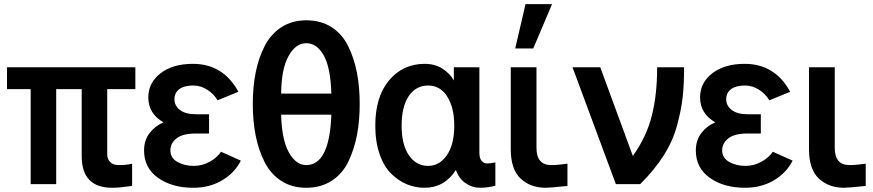

<svg xmlns="http://www.w3.org/2000/svg" viewBox="-20 -888 4211 926"><path d="M13.7 -458V-563.5H632.8V-458H497.1V-144.5Q497.1 -120.1 511.7 -106Q526.4 -91.8 551.8 -91.8Q591.8 -91.8 617.2 -98.6V8.8Q555.7 17.6 521.5 17.6Q374 17.6 374 -134.8V-458H251V0H127.9V-458Z M674.8 -162.1Q674.8 -211.9 701.7 -246.6Q728.5 -281.2 768.6 -297.9Q695.3 -339.8 695.3 -418Q695.3 -489.3 754.4 -534.7Q813.5 -580.1 910.2 -580.1Q1056.6 -580.1 1129.9 -445.3L1029.3 -404.3Q1010.7 -435.5 979 -455.6Q947.3 -475.6 912.1 -475.6Q868.2 -475.6 844.7 -458Q821.3 -440.4 821.3 -409.2Q821.3 -377.9 848.1 -357.4Q875 -336.9 924.8 -336.9H988.3V-244.1H924.8Q861.3 -244.1 831.5 -220.7Q801.8 -197.3 801.8 -163.1Q801.8 -126 835.9 -106.9Q870.1 -87.9 914.1 -87.9Q955.1 -87.9 991.2 -107.9Q1027.3 -127.9 1045.9 -156.2L1141.6 -113.3Q1112.3 -54.7 1051.8 -18.6Q991.2 17.6 912.1 17.6Q809.6 17.6 742.2 -30.3Q674.8 -78.1 674.8 -162.1Z M1199.2 -386.7Q1199.2 -469.7 1213.4 -540Q1227.5 -610.4 1257.3 -667.5Q1287.1 -724.6 1337.9 -757.3Q1388.7 -790 1457 -790Q1527.3 -790 1578.6 -757.3Q1629.9 -724.6 1658.7 -666.5Q1687.5 -608.4 1701.2 -539.1Q1714.8 -469.7 1714.8 -386.7Q1714.8 -305.7 1701.7 -236.8Q1688.5 -168 1660.2 -108.9Q1631.8 -49.8 1579.6 -16.1Q1527.3 17.6 1457 17.6Q1387.7 17.6 1336.4 -15.6Q1285.2 -48.8 1255.9 -106.9Q1226.6 -165 1212.9 -234.9Q1199.2 -304.7 1199.2 -386.7ZM1335.9 -436.5H1578.1Q1574.2 -563.5 1541 -621.6Q1507.8 -679.7 1457 -679.7Q1406.2 -679.7 1371.6 -617.7Q1336.9 -555.7 1335.9 -436.5ZM1335.9 -335Q1338.9 -214.8 1373 -153.3Q1407.2 -91.8 1457 -91.8Q1569.3 -91.8 1578.1 -335Z M1790 -282.2Q1790 -421.9 1856.9 -501Q1923.8 -580.1 2028.3 -580.1Q2078.1 -580.1 2114.3 -556.6Q2150.4 -533.2 2168.9 -500V-563.5H2292V-152.3Q2292 -125 2302.7 -112.3Q2313.5 -99.6 2329.1 -99.6Q2342.8 -99.6 2369.1 -104.5V7.8Q2332 17.6 2293.9 17.6Q2257.8 17.6 2225.6 -4.4Q2193.4 -26.4 2178.7 -68.4Q2124 17.6 2027.3 17.6Q1983.4 17.6 1942.9 1Q1902.3 -15.6 1867.2 -49.8Q1832 -84 1811 -144Q1790 -204.1 1790 -282.2ZM1917 -282.2Q1917 -190.4 1952.1 -139.2Q1987.3 -87.9 2044.9 -87.9Q2099.6 -87.9 2135.3 -139.6Q2170.9 -191.4 2170.9 -282.2Q2170.9 -368.2 2137.2 -421.9Q2103.5 -475.6 2044.9 -475.6Q1985.4 -475.6 1951.2 -424.3Q1917 -373 1917 -282.2Z M2443.4 -168V-563.5H2567.4V-174.8Q2567.4 -91.8 2638.7 -91.8Q2668.9 -91.8 2716.8 -98.6V8.8Q2631.8 17.6 2612.3 17.6Q2538.1 17.6 2490.7 -26.9Q2443.4 -71.3 2443.4 -168ZM2464.8 -654.3 2514.6 -868.2H2642.6L2551.8 -654.3Z M2741.2 -563.5H2875L3032.2 -135.7Q3097.7 -227.5 3123.5 -329.1Q3149.4 -430.7 3149.4 -563.5H3279.3Q3279.3 -479.5 3272.5 -418.9Q3265.6 -358.4 3245.6 -283.7Q3225.6 -209 3181.2 -138.7Q3136.7 -68.4 3067.4 0H2950.2Z M3335.9 -162.1Q3335.9 -211.9 3362.8 -246.6Q3389.6 -281.2 3429.7 -297.9Q3356.4 -339.8 3356.4 -418Q3356.4 -489.3 3415.5 -534.7Q3474.6 -580.1 3571.3 -580.1Q3717.8 -580.1 3791 -445.3L3690.4 -404.3Q3671.9 -435.5 3640.1 -455.6Q3608.4 -475.6 3573.2 -475.6Q3529.3 -475.6 3505.9 -458Q3482.4 -440.4 3482.4 -409.2Q3482.4 -377.9 3509.3 -357.4Q3536.1 -336.9 3585.9 -336.9H3649.4V-244.1H3585.9Q3522.5 -244.1 3492.7 -220.7Q3462.9 -197.3 3462.9 -163.1Q3462.9 -126 3497.1 -106.9Q3531.2 -87.9 3575.2 -87.9Q3616.2 -87.9 3652.3 -107.9Q3688.5 -127.9 3707 -156.2L3802.7 -113.3Q3773.4 -54.7 3712.9 -18.6Q3652.3 17.6 3573.2 17.6Q3470.7 17.6 3403.3 -30.3Q3335.9 -78.1 3335.9 -162.1Z M3881.8 -168V-563.5H4005.9V-174.8Q4005.9 -91.8 4077.1 -91.8Q4107.4 -91.8 4155.3 -98.6V8.8Q4070.3 17.6 4050.8 17.6Q3976.6 17.6 3929.2 -26.9Q3881.8 -71.3 3881.8 -168Z"/></svg>

Font: Gothic A1
Style: Bold
Weight: 700
Version: Version 2.50